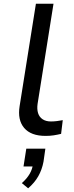

<svg xmlns="http://www.w3.org/2000/svg" viewBox="-20 -725 399 1037"><path d="M226 9Q147 9 110.5 -34Q74 -77 86 -152L174 -705H269L183 -164Q179 -136 185.5 -114.5Q192 -93 210 -81Q228 -69 255 -69Q270 -69 287 -71Q304 -73 319 -76L310 -2Q289 3 269.5 6Q250 9 226 9ZM132 292 98 264Q126 239 140.5 213.5Q155 188 158 162L172 174H107L122 78H225L215 148Q207 191 187 226.5Q167 262 132 292Z"/></svg>

Font: Nunito Sans 7pt SemiExpanded
Style: Italic
Weight: 400
Width: 6
Italic angle: -9°
Designer: Vernon Adams
Foundry: Vernon Adams
Version: Version 3.101;gftools[0.9.27]